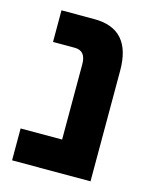

<svg xmlns="http://www.w3.org/2000/svg" viewBox="-96 -668 588 733"><g transform="rotate(15 198.5 -301.0)"><path d="M22 0V-126H186V-424Q186 -477 142 -477H56V-602H186Q332 -602 332 -438V0Z"/></g></svg>

Font: Noto Sans Hebrew SemiCondensed
Style: Bold
Weight: 700
Width: 4
Designer: Monotype Design Team
Foundry: Monotype Imaging Inc.
Version: Version 2.004; ttfautohint (v1.8.4.7-5d5b)